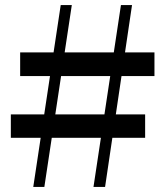

<svg xmlns="http://www.w3.org/2000/svg" viewBox="-20 -742 655 762"><path d="M112 0 221 -722H265L156 0ZM23 -288H556V-195H23ZM593 -440H60V-534H593ZM351 0 460 -722H504L397 0Z"/></svg>

Font: Noto Serif KR ExtraLight
Style: Bold
Weight: 700
Version: Version 2.002-H1;hotconv 1.1.0;makeotfexe 2.6.0